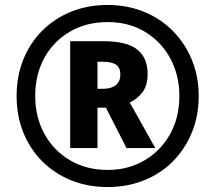

<svg xmlns="http://www.w3.org/2000/svg" viewBox="-20 -744 867 774"><path d="M414 10Q334 10 267 -17Q200 -44 150.5 -93.5Q101 -143 74 -210Q47 -277 47 -357Q47 -437 74 -504Q101 -571 150.5 -620.5Q200 -670 267 -697Q334 -724 414 -724Q492 -724 559 -697Q626 -670 675.5 -620.5Q725 -571 753 -504Q781 -437 781 -357Q781 -277 753.5 -210Q726 -143 677 -93.5Q628 -44 560.5 -17Q493 10 414 10ZM414 -59Q497 -59 562.5 -97.5Q628 -136 665.5 -203Q703 -270 703 -357Q703 -442 666 -509.5Q629 -577 564 -616Q499 -655 414 -655Q328 -655 262 -616.5Q196 -578 159 -511Q122 -444 122 -357Q122 -272 159 -204.5Q196 -137 262 -98Q328 -59 414 -59ZM263 -147V-578H396Q491 -578 533 -544.5Q575 -511 575 -447Q575 -398 553.5 -371Q532 -344 503 -331L606 -147H490L407 -310H373V-147ZM395 -386Q428 -386 446.5 -400.5Q465 -415 465 -443Q465 -473 447 -484Q429 -495 395 -495H373V-386Z"/></svg>

Font: Noto Sans Meetei Mayek
Style: Bold
Weight: 700
Designer: Monotype Design Team and Neelakash Kshetrimayum
Foundry: Monotype Imaging Inc.
Version: Version 2.002; ttfautohint (v1.8.4.7-5d5b)